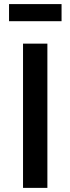

<svg xmlns="http://www.w3.org/2000/svg" viewBox="-20 -912 342 932"><path d="M23.9 -809.1V-892.1H278.8V-809.1ZM91.8 0V-700.2H210V0Z"/></svg>

Font: Trueno
Style: Regular
Weight: 400
Designer: Julieta Ulanovsky
Foundry: Julieta Ulanovsky
Version: Version 3.001b | FøM Fix